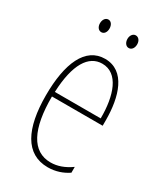

<svg xmlns="http://www.w3.org/2000/svg" viewBox="-178 -771 737 856"><g transform="rotate(30 190.0 -343.0)"><path d="M95 -663C95 -646 104 -631 120 -631C134 -631 144 -644 144 -663C144 -682 134 -696 120 -696C104 -696 95 -680 95 -663ZM236 -664C236 -646 246 -631 261 -631C276 -631 286 -645 286 -664C286 -683 275 -696 261 -696C246 -696 236 -681 236 -664ZM195 -537C94 -537 47 -429 47 -264C47 -94 99 10 214 10C255 10 290 -3 318 -22V-52C283 -27 249 -15 214 -15C119 -15 72 -106 73 -273H334V-301C334 -421 300 -537 195 -537ZM195 -512C278 -512 311 -414 310 -297H74C80 -442 125 -512 195 -512Z"/></g></svg>

Font: Noto Sans Kannada ExtraCondensed Thin
Style: Regular
Weight: 100
Width: 2
Designer: Jelle Bosma - Monotype Design Team
Foundry: Monotype Imaging Inc.
Version: Version 2.005